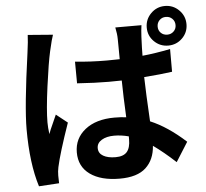

<svg xmlns="http://www.w3.org/2000/svg" viewBox="-60 -924 1119 1043"><g transform="rotate(-5 500.0 -402.0)"><path d="M121.1 -768.6 257.8 -757.8Q250 -737.3 234.4 -668.9Q220.7 -608.4 203.6 -481Q186.5 -353.5 186.5 -286.1Q186.5 -257.8 191.4 -221.7Q198.2 -242.2 214.8 -277.8Q231.4 -313.5 235.4 -324.2L296.9 -275.4Q240.2 -112.3 224.6 -39.1Q219.7 -16.6 219.7 6.8Q219.7 35.2 220.7 48.8L110.4 55.7Q70.3 -71.3 70.3 -258.8Q70.3 -380.9 111.3 -671.9Q120.1 -735.4 121.1 -768.6ZM620.1 -155.3V-171.9Q579.1 -182.6 541 -182.6Q499 -182.6 472.7 -166.5Q446.3 -150.4 446.3 -123Q446.3 -94.7 471.7 -80.1Q497.1 -65.4 539.1 -65.4Q582 -65.4 601.1 -87.4Q620.1 -109.4 620.1 -155.3ZM884.8 -625V-501Q823.2 -492.2 731.4 -485.4Q733.4 -397.5 742.2 -243.2Q835.9 -204.1 933.6 -115.2L867.2 -9.8Q802.7 -69.3 746.1 -109.4Q741.2 -34.2 694.3 9.3Q647.5 52.7 551.8 52.7Q449.2 52.7 390.1 10.3Q331.1 -32.2 331.1 -109.4Q331.1 -185.5 390.6 -232.9Q450.2 -280.3 550.8 -280.3Q588.9 -280.3 615.2 -276.4Q609.4 -393.6 608.4 -477.5Q595.7 -477.5 572.8 -477.1Q549.8 -476.6 538.1 -476.6Q465.8 -476.6 365.2 -483.4L364.3 -601.6Q449.2 -592.8 538.1 -592.8Q584 -592.8 607.4 -593.8Q607.4 -621.1 606.9 -658.2Q606.4 -695.3 606.4 -703.1Q606.4 -730.5 598.6 -767.6H741.2Q737.3 -741.2 735.4 -705.1Q732.4 -637.7 732.4 -601.6Q802.7 -608.4 884.8 -625ZM877 -704.1Q897.5 -704.1 911.6 -717.8Q925.8 -731.4 925.8 -752Q925.8 -773.4 911.6 -787.1Q897.5 -800.8 877 -800.8Q855.5 -800.8 841.8 -786.6Q828.1 -772.5 828.1 -752Q828.1 -731.4 841.8 -717.8Q855.5 -704.1 877 -704.1ZM800.3 -828.6Q832 -860.4 877 -860.4Q921.9 -860.4 953.6 -828.6Q985.4 -796.9 985.4 -752Q985.4 -707 953.6 -675.8Q921.9 -644.5 877 -644.5Q832 -644.5 800.3 -675.8Q768.6 -707 768.6 -752Q768.6 -796.9 800.3 -828.6Z"/></g></svg>

Font: Gen Shin Gothic Monospace Bold
Style: Bold
Weight: 700
Designer: [Source Han Sans]
Ryoko NISHIZUKA  (kana & ideographs); Paul D. Hunt (Latin, Greek & Cyrillic); Wenlong ZHANG  (bopomofo
Version: Version 1.002.20150607